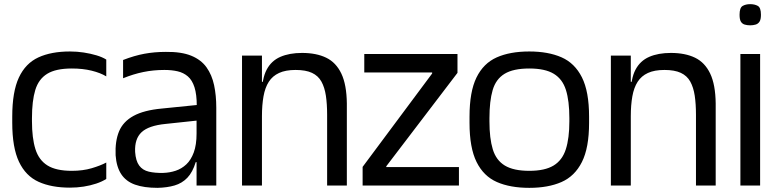

<svg xmlns="http://www.w3.org/2000/svg" viewBox="-20 -894 3744 925"><path d="M492 -526Q464 -543 421.5 -553.5Q379 -564 326 -564Q249 -564 207.5 -538.5Q166 -513 150 -460.5Q134 -408 134 -325V-310Q134 -229 150.5 -176Q167 -123 208.5 -97Q250 -71 326 -71Q379 -71 421.5 -83.5Q464 -96 492 -111V-32Q472 -19 443.5 -9.5Q415 0 383 5Q351 10 317 10Q228 10 166 -18Q104 -46 71.5 -114.5Q39 -183 39 -303V-332Q39 -452 71 -520.5Q103 -589 165 -617.5Q227 -646 317 -646Q351 -646 383.5 -641Q416 -636 444.5 -627.5Q473 -619 492 -607Z M927 0V-307Q927 -313 927 -324.5Q927 -336 927.5 -348.5Q928 -361 928 -371Q928 -381 928 -384Q928 -439 917 -473.5Q906 -508 885 -526Q864 -544 835.5 -550.5Q807 -557 772 -557Q719 -557 670.5 -547Q622 -537 573 -517V-605Q627 -626 675.5 -635Q724 -644 779 -644Q854 -645 901.5 -625.5Q949 -606 975 -569.5Q1001 -533 1011.5 -483.5Q1022 -434 1022 -375V0ZM739 11Q674 11 630.5 -4.5Q587 -20 564 -55Q541 -90 537 -146Q534 -214 553.5 -261Q573 -308 623 -335.5Q673 -363 759 -371L947 -390V-315L778 -297Q696 -289 662 -257Q628 -225 631 -162Q634 -119 650.5 -96.5Q667 -74 697 -67Q727 -60 767 -61Q798 -62 826.5 -71.5Q855 -81 877.5 -102Q900 -123 913.5 -159.5Q927 -196 927 -251L945 -113H923Q908 -64 882.5 -37.5Q857 -11 821 -0.5Q785 10 739 11Z M1242 -334V-442Q1242 -515 1264.5 -558Q1287 -601 1330.5 -620Q1374 -639 1435 -639Q1504 -639 1551.5 -616Q1599 -593 1624.5 -539.5Q1650 -486 1651 -395L1556 -341Q1556 -393 1550 -433Q1544 -473 1528.5 -501Q1513 -529 1483 -543Q1453 -557 1404 -557Q1356 -557 1324.5 -542.5Q1293 -528 1275 -500Q1257 -472 1249.5 -430Q1242 -388 1242 -334ZM1146 0V-626H1242V-442V0ZM1244 -436 1209 -461V-500H1255ZM1556 0V-385L1651 -398V0Z M2184 -634V-543L1841 -93V-89H2191V0H1727V-90L2062 -540V-545H1735V-634Z M2530 11Q2438 11 2374 -17Q2310 -45 2276 -113.5Q2242 -182 2242 -302V-332Q2242 -452 2275.5 -520.5Q2309 -589 2373 -617.5Q2437 -646 2530 -646Q2621 -646 2685 -618Q2749 -590 2783.5 -521.5Q2818 -453 2818 -332V-302Q2818 -182 2783.5 -113.5Q2749 -45 2685 -17Q2621 11 2530 11ZM2530 -71Q2605 -71 2647 -96.5Q2689 -122 2706 -175Q2723 -228 2723 -309V-325Q2723 -408 2706.5 -460.5Q2690 -513 2648 -538.5Q2606 -564 2530 -564Q2453 -564 2411 -538.5Q2369 -513 2353.5 -460Q2338 -407 2338 -325V-309Q2338 -228 2354 -175Q2370 -122 2412 -96.5Q2454 -71 2530 -71Z M3019 -334V-442Q3019 -515 3041.5 -558Q3064 -601 3107.5 -620Q3151 -639 3212 -639Q3281 -639 3328.5 -616Q3376 -593 3401.5 -539.5Q3427 -486 3428 -395L3333 -341Q3333 -393 3327 -433Q3321 -473 3305.5 -501Q3290 -529 3260 -543Q3230 -557 3181 -557Q3133 -557 3101.5 -542.5Q3070 -528 3052 -500Q3034 -472 3026.5 -430Q3019 -388 3019 -334ZM2923 0V-626H3019V-442V0ZM3021 -436 2986 -461V-500H3032ZM3333 0V-385L3428 -398V0Z M3547 0V-634H3642V0ZM3594 -772Q3580 -772 3568 -775.5Q3556 -779 3549.5 -789.5Q3543 -800 3543 -823Q3543 -857 3558 -865.5Q3573 -874 3594 -874Q3616 -874 3631 -865.5Q3646 -857 3646 -823Q3646 -800 3639 -789.5Q3632 -779 3620 -775.5Q3608 -772 3594 -772Z"/></svg>

Font: Matangi SemiBold
Style: Regular
Weight: 600
Designer: Prashant Pant
Foundry: The Graphic Ant
Version: Version 3.002